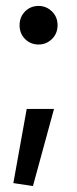

<svg xmlns="http://www.w3.org/2000/svg" viewBox="-20 -490 261 647"><path d="M110 -340Q83 -340 64.5 -358.5Q46 -377 46 -405Q46 -433 64.5 -451.5Q83 -470 110 -470Q136 -470 155 -451.5Q174 -433 174 -405Q174 -377 155 -358.5Q136 -340 110 -340ZM25 127 70 -123H162L91 137Z"/></svg>

Font: Murecho
Style: Regular
Weight: 400
Designer: Neil Summerour
Foundry: Positype
Version: Version 1.010; ttfautohint (v1.8.3)